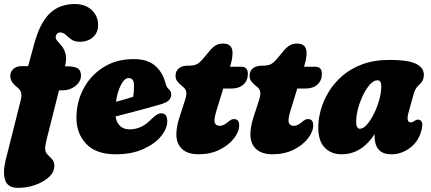

<svg xmlns="http://www.w3.org/2000/svg" viewBox="-28 -755 2136 952"><path d="M23 -378.5Q23 -400 38.5 -413.5Q54 -427 79.5 -427H111.5L141.5 -537Q169.5 -640.5 217.8 -687.8Q266 -735 343.5 -735Q395 -735 426.8 -705.2Q458.5 -675.5 458.5 -631.5Q458.5 -593 433 -570.5Q407.5 -548 367.5 -548Q341.5 -548 325.8 -559.5Q310 -571 298 -582.5Q286 -594 270.5 -594Q252.5 -594 248.5 -574.5Q246 -563.5 256 -552.5Q266 -541.5 278.5 -526.2Q291 -511 297.2 -487.2Q303.5 -463.5 294.5 -426.5V-426H309Q339.5 -426 356.5 -416.5Q373.5 -407 373.5 -380Q373.5 -350.5 346.2 -328.8Q319 -307 283 -307H264.5L203 -62.5Q196 -36 196 -18.5Q196 -0.5 207.5 11Q219 22.5 230.2 34.5Q241.5 46.5 241.5 67Q241.5 98 214.8 122.8Q188 147.5 146.8 162Q105.5 176.5 61 176.5Q11 176.5 -2.2 139Q-15.5 101.5 0.5 37L75 -259Q80.5 -281.5 76.5 -296.2Q72.5 -311 54.5 -324.5Q23 -349 23 -378.5Z M801.5 -155Q801.5 -117.5 770.5 -79.5Q739.5 -41.5 682.2 -15.8Q625 10 546 10Q448 10 399.5 -41.5Q351 -93 351 -169.5Q351 -249.5 386.5 -316Q422 -382.5 485.8 -422.2Q549.5 -462 634 -462Q702.5 -462 739.8 -430.2Q777 -398.5 791 -348Q795.5 -331 798.8 -325Q802 -319 808.5 -313.5Q821 -302 821 -286Q821 -270.5 810 -258.5Q799 -246.5 768 -237.5Q740.5 -229.5 702.2 -219Q664 -208.5 622.8 -197.8Q581.5 -187 545 -177.5Q549.5 -147.5 567.2 -130.5Q585 -113.5 615.5 -113.5Q641 -113.5 667 -124.2Q693 -135 715.5 -157.5Q737.5 -179.5 752.2 -187.8Q767 -196 781 -192Q793 -188.5 797.2 -177.8Q801.5 -167 801.5 -155ZM610 -368Q589.5 -368 571.8 -334Q554 -300 547 -250.5Q570 -256.5 592.5 -263Q615 -269.5 632.5 -275Q634.5 -287 635.5 -301.2Q636.5 -315.5 636.5 -331Q636.5 -368 610 -368Z M880 -324 869 -333Q855.5 -344.5 849 -354.8Q842.5 -365 842.5 -380Q842.5 -403 858.8 -416.2Q875 -429.5 904.5 -429.5H910Q933.5 -429.5 948 -436.8Q962.5 -444 981.5 -467L1014 -506Q1028 -522.5 1043 -530.8Q1058 -539 1078 -539Q1125 -539 1125 -492.5Q1125 -480.5 1122.5 -464.2Q1120 -448 1112.5 -424H1169Q1201 -424 1201 -389Q1201 -355.5 1179 -335.8Q1157 -316 1120 -316H1079L1045 -205.5Q1031.5 -161.5 1037.2 -146.2Q1043 -131 1061.5 -131Q1070 -131 1079.5 -135Q1089 -139 1100.5 -148.5Q1112 -158.5 1118.5 -161.5Q1125 -164.5 1132.5 -164.5Q1158 -164.5 1158 -133.5Q1158 -102.5 1132.2 -69Q1106.5 -35.5 1061 -12.8Q1015.5 10 955.5 10Q884 10 857.5 -38.5Q831 -87 868 -192.5L885 -245Q897 -278.5 896 -295Q895 -311.5 880 -324Z M1247 -324 1236 -333Q1222.5 -344.5 1216 -354.8Q1209.5 -365 1209.5 -380Q1209.5 -403 1225.8 -416.2Q1242 -429.5 1271.5 -429.5H1277Q1300.5 -429.5 1315 -436.8Q1329.5 -444 1348.5 -467L1381 -506Q1395 -522.5 1410 -530.8Q1425 -539 1445 -539Q1492 -539 1492 -492.5Q1492 -480.5 1489.5 -464.2Q1487 -448 1479.5 -424H1536Q1568 -424 1568 -389Q1568 -355.5 1546 -335.8Q1524 -316 1487 -316H1446L1412 -205.5Q1398.5 -161.5 1404.2 -146.2Q1410 -131 1428.5 -131Q1437 -131 1446.5 -135Q1456 -139 1467.5 -148.5Q1479 -158.5 1485.5 -161.5Q1492 -164.5 1499.5 -164.5Q1525 -164.5 1525 -133.5Q1525 -102.5 1499.2 -69Q1473.5 -35.5 1428 -12.8Q1382.5 10 1322.5 10Q1251 10 1224.5 -38.5Q1198 -87 1235 -192.5L1252 -245Q1264 -278.5 1263 -295Q1262 -311.5 1247 -324Z M1998 -199Q1984 -148 2009 -148Q2014.5 -148 2018.8 -150.5Q2023 -153 2029.5 -157Q2037.5 -162 2044 -162Q2059.5 -162 2064.5 -147Q2069.5 -132 2058.5 -98Q2042.5 -48 2001.2 -19Q1960 10 1913.5 10Q1869.5 10 1849.5 -13.5Q1829.5 -37 1829.5 -78Q1829.5 -84 1829.5 -90Q1764.5 10 1666 10Q1614 10 1582 -23Q1550 -56 1550 -124Q1550 -164 1562.5 -209.5Q1575 -255 1601.5 -299Q1628 -343 1669.5 -379Q1711 -415 1769.2 -436.5Q1827.5 -458 1903.5 -458Q2001.5 -458 2039.8 -436Q2078 -414 2073 -375.5Q2070.5 -356 2061 -346Q2051.5 -336 2040.5 -324.2Q2029.5 -312.5 2022.5 -287ZM1738 -151.5Q1738 -132.5 1743.5 -124.5Q1749 -116.5 1756 -116.5Q1773 -116.5 1791.5 -137.5Q1810 -158.5 1826.2 -191.2Q1842.5 -224 1852.5 -260.2Q1862.5 -296.5 1862.5 -327.5Q1862.5 -357 1843 -357Q1825.5 -357 1807 -336.8Q1788.5 -316.5 1772.8 -284.5Q1757 -252.5 1747.5 -217Q1738 -181.5 1738 -151.5Z"/></svg>

Font: Fraunces 144pt SuperSoft Black
Style: Italic
Weight: 900
Italic angle: -16°
Version: Version 1.000;[b76b70a41]